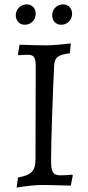

<svg xmlns="http://www.w3.org/2000/svg" viewBox="-20 -844 401 876"><path d="M93 -731C122 -731 143 -754 143 -781C143 -803 129 -824 102 -824C73 -824 52 -801 52 -774C52 -753 66 -731 93 -731ZM259 -731C288 -731 309 -754 309 -781C309 -803 295 -824 268 -824C239 -824 218 -801 218 -774C218 -753 232 -731 259 -731ZM56 12C95 5 143 0 172 0C206 0 267 2 303 3L312 -43L310 -47C298 -46 275 -44 257 -44C222 -44 213 -58 213 -112C213 -195 220 -398 227 -544C229 -582 244 -594 299 -601L303 -646C264 -641 216 -637 188 -637C158 -637 103 -639 69 -640L62 -596L64 -592C77 -593 96 -594 106 -594C135 -594 143 -583 143 -540L142 -120C142 -64 125 -46 62 -34Z"/></svg>

Font: Alegreya SC
Style: Regular
Weight: 400
Designer: Juan Pablo del Peral
Foundry: Huerta Tipografica
Version: Version 2.007;PS 002.007;hotconv 1.0.88;makeotf.lib2.5.64775